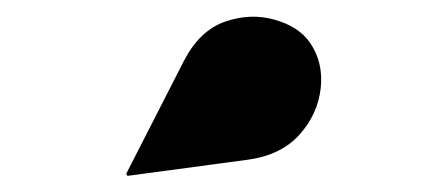

<svg xmlns="http://www.w3.org/2000/svg" viewBox="-20 -1052 540 232"><path d="M134 -839.5 132.5 -842 202 -978Q221 -1015 251.8 -1025.8Q282.5 -1036.5 311.8 -1028.2Q341 -1020 354.5 -1000.5Q371 -976.5 367.5 -945.2Q364 -914 341.8 -889.2Q319.5 -864.5 279.5 -859Z"/></svg>

Font: Bodoni Moda 48pt Black
Style: Regular
Weight: 900
Designer: Owen Earl
Foundry: indestructible type
Version: Version 2.004